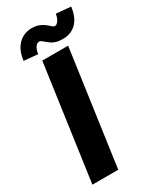

<svg xmlns="http://www.w3.org/2000/svg" viewBox="-220 -943 835 1010"><g transform="rotate(-30 198.0 -437.5)"><path d="M24 0 122 -697H279L181 0ZM274 -741Q250 -741 233.5 -746Q217 -751 205.5 -759Q194 -767 185.5 -774.5Q177 -782 170.5 -787Q164 -792 157 -792Q144 -792 134 -777.5Q124 -763 120 -737L36 -745Q44 -808 77.5 -840.5Q111 -873 160 -873Q181 -873 196.5 -867.5Q212 -862 223.5 -854.5Q235 -847 243.5 -839.5Q252 -832 258.5 -826.5Q265 -821 271 -821Q282 -821 292.5 -835.5Q303 -850 307 -875L396 -867Q387 -803 355 -772Q323 -741 274 -741Z"/></g></svg>

Font: Hanken Grotesk Black
Style: Italic
Weight: 900
Italic angle: -8°
Designer: Alfredo Marco Pradil
Foundry: Hanken Design Co.
Version: Version 3.013